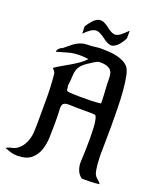

<svg xmlns="http://www.w3.org/2000/svg" viewBox="-162 -1014 948 1119"><g transform="rotate(20 311.5 -454.5)"><path d="M331 -754Q350 -754 374 -752.5Q398 -751 421.5 -746Q445 -741 465.5 -731Q486 -721 499 -705Q511 -690 518.5 -652Q526 -614 530 -564Q534 -514 535 -457Q536 -400 536 -347Q536 -294 535 -250Q534 -206 534 -182Q534 -171 534.5 -153Q535 -135 536.5 -116Q538 -97 541 -80Q544 -63 548 -54Q555 -40 567.5 -30.5Q580 -21 588 -8Q561 -4 534 -3.5Q507 -3 480 -3Q459 -17 449.5 -40Q440 -63 440 -88Q440 -95 441 -118Q442 -141 443 -171.5Q444 -202 444 -236.5Q444 -271 442.5 -301Q441 -331 436.5 -352.5Q432 -374 425 -379Q409 -381 393 -381Q377 -381 361 -381Q298 -381 268.5 -382.5Q239 -384 228.5 -374.5Q218 -365 220 -337.5Q222 -310 222 -253Q222 -212 220.5 -167.5Q219 -123 206.5 -86Q194 -49 164.5 -24.5Q135 0 79 0Q56 0 38.5 -5.5Q21 -11 0 -19Q16 -29 35.5 -32.5Q55 -36 70 -48Q89 -63 100 -81Q111 -99 117 -119.5Q123 -140 124.5 -162Q126 -184 126 -206Q126 -284 126.5 -364Q127 -444 119 -522Q118 -531 112 -538Q106 -545 100 -552Q118 -565 143 -579Q168 -593 193.5 -608Q219 -623 241.5 -639Q264 -655 277 -671Q264 -673 251 -674Q238 -675 225 -675Q184 -675 153 -666Q122 -657 84 -646Q84 -658 93.5 -667.5Q103 -677 114 -680Q131 -693 145.5 -705.5Q160 -718 175 -727.5Q190 -737 207 -742.5Q224 -748 247 -748Q268 -748 289 -751Q310 -754 331 -754ZM218 -483Q221 -477 221 -466Q221 -455 228 -453Q233 -451 245 -450Q257 -449 270.5 -448.5Q284 -448 297 -448Q310 -448 316 -448Q345 -448 375.5 -448.5Q406 -449 435 -453Q435 -492 432 -530.5Q429 -569 429 -607Q429 -647 409 -662Q389 -677 351 -677Q337 -677 327.5 -672Q318 -667 307 -660Q269 -637 252.5 -620.5Q236 -604 230 -586Q224 -568 223.5 -544Q223 -520 218 -483ZM447 -909V-861Q428 -825 410 -809Q392 -793 375 -791Q366 -791 357 -794.5Q348 -798 338 -804Q332 -807 321 -816Q283 -844 263 -843Q248 -842 230.5 -830.5Q213 -819 193 -798L191 -842Q211 -874 229 -890.5Q247 -907 265 -908Q275 -909 286.5 -904.5Q298 -900 320 -885Q322 -883 326 -879Q357 -857 375 -858Q391 -860 406 -871.5Q421 -883 447 -909Z"/></g></svg>

Font: Augsburger Schrift CAT
Style: Regular
Weight: 400
Designer: Peter Wiegel nach Roos&Junge Offenbach
Foundry: CAT-Fonts, Peter Wiegel
Version: Version 1.000